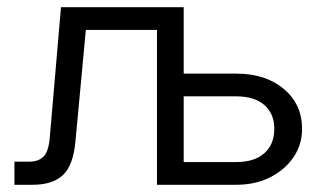

<svg xmlns="http://www.w3.org/2000/svg" viewBox="-20 -512 883 532"><path d="M20 0V-64H60Q87 -64 101 -78.5Q115 -93 118 -132L149 -492H489V-51L477 -63H635Q685 -63 712.5 -87.5Q740 -112 740 -155Q740 -197 712.5 -221Q685 -245 635 -245H474V-308H635Q716 -308 766.5 -265.5Q817 -223 817 -155Q817 -111 793 -76Q769 -41 728 -20.5Q687 0 635 0H415V-441L427 -429H206L219 -441L189 -120Q183 -54 154.5 -27Q126 0 70 0Z"/></svg>

Font: Wix Madefor Display
Style: Regular
Weight: 400
Designer: Dalton Maag Ltd
Foundry: Dalton Maag Ltd
Version: Version 3.100